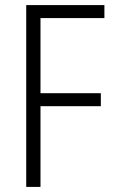

<svg xmlns="http://www.w3.org/2000/svg" viewBox="-20 -827 448 754"><path d="M139 -93V-410H376V-461H139V-756H390V-807H83V-93Z"/></svg>

Font: Noto Sans Telugu UI Condensed Light
Style: Regular
Weight: 300
Width: 3
Designer: Jelle Bosma - Monotype Design Team
Foundry: Monotype Imaging Inc.
Version: Version 2.005